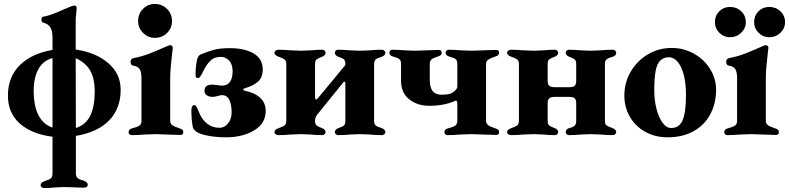

<svg xmlns="http://www.w3.org/2000/svg" viewBox="-20 -679 3982 969"><path d="M185 255Q185 242 208 234Q211 233 222.5 229Q234 225 239.5 217.5Q245 210 245 196V11Q141 -2 80.5 -55Q20 -108 20 -197Q20 -290 79.5 -349.5Q139 -409 245 -427V-492Q245 -554 200 -564Q189 -566 189 -580Q189 -593 199 -595Q233 -600 301 -631Q336 -646 342 -648Q351 -651 356 -651Q367 -651 367 -638L365 -615L362 -584V-429Q465 -414 527 -360Q589 -306 589 -226Q589 -133 532.5 -73Q476 -13 363 7V194Q363 211 370 218Q377 225 387 228Q397 231 400 232Q423 240 423 253Q423 260 418 264Q413 268 403 268Q379 268 345 266L301 265Q288 265 258 267Q235 270 205 270Q195 270 190 266Q185 262 185 255ZM245 -386Q197 -373 173.5 -329.5Q150 -286 150 -222Q150 -68 245 -35ZM458 -217Q458 -284 434.5 -324Q411 -364 362 -385L363 -33Q413 -49 435.5 -95Q458 -141 458 -217Z M629 -11Q629 -26 646 -31Q674 -38 684 -45.5Q694 -53 694 -68V-284Q694 -318 684 -331.5Q674 -345 651 -348Q645 -349 642 -354.5Q639 -360 639 -367Q639 -374 642.5 -379Q646 -384 651 -385Q697 -394 733 -408Q769 -422 816 -443Q834 -451 838 -451Q845 -451 848.5 -447Q852 -443 852 -437L847 -393Q839 -325 839 -288V-69Q839 -56 849 -48Q859 -40 887 -31Q896 -28 900.5 -24Q905 -20 905 -12Q905 2 890 2Q871 2 825 0Q781 -2 765 -2Q748 -2 708 0Q676 3 645 3Q639 3 634 -1Q629 -5 629 -11ZM677 -572Q677 -609 701.5 -634Q726 -659 761 -659Q798 -659 823 -634Q848 -609 848 -572Q848 -537 823 -512.5Q798 -488 761 -488Q727 -488 702 -513Q677 -538 677 -572Z M953 -38Q946 -73 946 -121Q946 -149 962 -149Q966 -149 971.5 -140Q977 -131 981 -120Q1014 -34 1089 -34Q1113 -34 1131 -56.5Q1149 -79 1149 -112Q1149 -151 1137.5 -175Q1126 -199 1099 -199Q1094 -199 1078.5 -194.5Q1063 -190 1052 -190Q1037 -190 1024.5 -197.5Q1012 -205 1012 -221Q1012 -252 1051 -252Q1057 -252 1071 -250Q1075 -250 1083.5 -248.5Q1092 -247 1101 -247Q1128 -247 1141 -266.5Q1154 -286 1154 -319Q1154 -355 1136 -373.5Q1118 -392 1095 -392Q1067 -392 1049.5 -379Q1032 -366 1013 -334Q1009 -327 1002.5 -313.5Q996 -300 990.5 -292.5Q985 -285 979 -285Q971 -285 969 -289.5Q967 -294 967 -304Q967 -340 974 -376Q976 -385 980.5 -393Q985 -401 992 -404Q1028 -419 1059.5 -427.5Q1091 -436 1140 -436Q1215 -436 1260.5 -409Q1306 -382 1306 -328Q1306 -287 1281 -266Q1256 -245 1214 -233Q1208 -231 1207.5 -227Q1207 -223 1213 -222Q1321 -199 1321 -119Q1321 -57 1263.5 -21.5Q1206 14 1119 14Q1059 14 1009.5 1.5Q960 -11 953 -38Z M1365 -12Q1365 -25 1388 -33Q1407 -39 1416 -46Q1425 -53 1425 -71V-354Q1425 -372 1416 -379Q1407 -386 1388 -392Q1365 -400 1365 -413Q1365 -419 1371.5 -423.5Q1378 -428 1385 -428Q1416 -428 1446 -425Q1484 -423 1500 -423Q1516 -423 1550 -425Q1577 -428 1607 -428Q1613 -428 1618 -423.5Q1623 -419 1623 -413Q1623 -399 1604 -392Q1585 -385 1577.5 -379Q1570 -373 1570 -355V-192Q1570 -177 1575 -177Q1579 -177 1585 -184L1714 -340Q1715 -341 1719 -346Q1723 -351 1723 -355Q1723 -373 1715.5 -379.5Q1708 -386 1689 -392Q1670 -399 1670 -413Q1670 -420 1675 -424Q1680 -428 1686 -428Q1717 -428 1745 -425Q1779 -423 1796 -423Q1812 -423 1848 -425Q1876 -428 1908 -428Q1914 -428 1919.5 -423.5Q1925 -419 1925 -413Q1925 -399 1905 -392Q1885 -386 1876.5 -379.5Q1868 -373 1868 -355V-70Q1868 -52 1876.5 -45.5Q1885 -39 1905 -33Q1925 -26 1925 -12Q1925 -6 1919.5 -1.5Q1914 3 1908 3Q1877 3 1848 0Q1812 -2 1796 -2Q1779 -2 1745 0Q1717 3 1686 3Q1680 3 1675 -1.5Q1670 -6 1670 -12Q1670 -26 1689 -33Q1708 -39 1715.5 -45.5Q1723 -52 1723 -70V-259Q1723 -265 1720 -266.5Q1717 -268 1714 -265L1583 -103Q1570 -88 1570 -70Q1570 -52 1577.5 -46Q1585 -40 1604 -33Q1623 -26 1623 -12Q1623 -6 1618 -1.5Q1613 3 1607 3Q1577 3 1550 0Q1516 -2 1500 -2Q1484 -2 1446 0Q1416 3 1385 3Q1378 3 1371.5 -1.5Q1365 -6 1365 -12Z M2223 -11Q2223 -26 2240 -31Q2268 -38 2278 -45.5Q2288 -53 2288 -68V-156Q2288 -165 2285 -169Q2282 -173 2277 -170Q2222 -145 2146 -145Q2087 -145 2045.5 -177.5Q2004 -210 2004 -272V-357Q2004 -373 1996 -380Q1988 -387 1962 -394Q1945 -399 1945 -414Q1945 -420 1950 -424Q1955 -428 1961 -428Q1991 -428 2021 -425Q2059 -423 2075 -423Q2092 -423 2132 -425Q2174 -427 2194 -427Q2209 -427 2209 -413Q2209 -405 2204.5 -401Q2200 -397 2191 -394Q2164 -386 2156.5 -378Q2149 -370 2149 -356V-275Q2149 -238 2163.5 -219.5Q2178 -201 2209 -201Q2233 -201 2247 -204.5Q2261 -208 2274 -219Q2288 -232 2288 -241V-357Q2288 -373 2280 -380Q2272 -387 2246 -394Q2229 -399 2229 -414Q2229 -420 2234 -424Q2239 -428 2245 -428Q2275 -428 2305 -425Q2343 -423 2359 -423Q2375 -423 2419 -425Q2465 -427 2484 -427Q2499 -427 2499 -413Q2499 -405 2494.5 -401Q2490 -397 2481 -394Q2453 -385 2443 -377Q2433 -369 2433 -356V-69Q2433 -56 2443 -48Q2453 -40 2481 -31Q2490 -28 2494.5 -24Q2499 -20 2499 -12Q2499 2 2484 2Q2465 2 2419 0Q2375 -2 2359 -2Q2342 -2 2302 0Q2270 3 2239 3Q2233 3 2228 -1Q2223 -5 2223 -11Z M2539 -12Q2539 -25 2562 -33Q2581 -39 2590 -46Q2599 -53 2599 -71V-354Q2599 -372 2590 -379Q2581 -386 2562 -392Q2539 -400 2539 -413Q2539 -419 2545.5 -423.5Q2552 -428 2559 -428Q2590 -428 2620 -425Q2658 -423 2674 -423Q2690 -423 2724 -425Q2751 -428 2781 -428Q2787 -428 2792 -423.5Q2797 -419 2797 -413Q2797 -399 2778 -392Q2759 -385 2751.5 -379Q2744 -373 2744 -355V-271Q2744 -252 2753 -245.5Q2762 -239 2778 -239H2854Q2871 -239 2879.5 -245.5Q2888 -252 2888 -271V-355Q2888 -373 2880.5 -379Q2873 -385 2854 -392Q2835 -399 2835 -413Q2835 -420 2840 -424Q2845 -428 2851 -428Q2881 -428 2910 -425Q2944 -423 2961 -423Q2977 -423 3013 -425Q3042 -428 3073 -428Q3079 -428 3084.5 -423.5Q3090 -419 3090 -413Q3090 -397 3070 -392Q3051 -387 3042 -380Q3033 -373 3033 -355V-70Q3033 -52 3041 -46Q3049 -40 3070 -33Q3090 -26 3090 -12Q3090 -6 3084.5 -1.5Q3079 3 3073 3Q3042 3 3013 0Q2977 -2 2961 -2Q2944 -2 2910 0Q2882 3 2851 3Q2845 3 2840 -1.5Q2835 -6 2835 -12Q2835 -28 2854 -33Q2872 -37 2880 -44.5Q2888 -52 2888 -70V-158Q2888 -177 2879.5 -183.5Q2871 -190 2854 -190H2778Q2762 -190 2753 -183.5Q2744 -177 2744 -158V-70Q2744 -52 2751.5 -46Q2759 -40 2778 -33Q2797 -26 2797 -12Q2797 -6 2792 -1.5Q2787 3 2781 3Q2751 3 2724 0Q2690 -2 2674 -2Q2658 -2 2620 0Q2590 3 2559 3Q2552 3 2545.5 -1.5Q2539 -6 2539 -12Z M3131 -197Q3131 -262 3163 -317Q3195 -372 3249.5 -404.5Q3304 -437 3370 -437Q3431 -437 3482.5 -408Q3534 -379 3564 -330.5Q3594 -282 3594 -226Q3594 -159 3566 -104.5Q3538 -50 3482.5 -18Q3427 14 3348 14Q3288 14 3238 -13Q3188 -40 3159.5 -88.5Q3131 -137 3131 -197ZM3420 -62Q3442 -99 3442 -202Q3442 -285 3418 -337.5Q3394 -390 3355 -390Q3329 -390 3312 -373Q3295 -356 3288.5 -319.5Q3282 -283 3282 -222Q3282 -174 3293 -130.5Q3304 -87 3323.5 -60Q3343 -33 3367 -33Q3402 -33 3420 -62Z M3635 -11Q3635 -26 3652 -31Q3680 -38 3690 -45.5Q3700 -53 3700 -68V-284Q3700 -318 3690 -331.5Q3680 -345 3657 -348Q3651 -349 3648 -354.5Q3645 -360 3645 -367Q3645 -374 3648.5 -379Q3652 -384 3657 -385Q3703 -394 3739 -408Q3775 -422 3822 -443Q3840 -451 3844 -451Q3851 -451 3854.5 -447Q3858 -443 3858 -437L3853 -393Q3845 -325 3845 -288V-69Q3845 -56 3855 -48Q3865 -40 3893 -31Q3902 -28 3906.5 -24Q3911 -20 3911 -12Q3911 2 3896 2Q3877 2 3831 0Q3787 -2 3771 -2Q3754 -2 3714 0Q3682 3 3651 3Q3645 3 3640 -1Q3635 -5 3635 -11ZM3588 -567Q3588 -600 3610 -622Q3632 -644 3664 -644Q3698 -644 3721 -622Q3744 -600 3744 -567Q3744 -536 3720.5 -513.5Q3697 -491 3664 -491Q3633 -491 3610.5 -513.5Q3588 -536 3588 -567ZM3786 -567Q3786 -600 3808 -622Q3830 -644 3862 -644Q3896 -644 3919 -622Q3942 -600 3942 -567Q3942 -536 3918.5 -513.5Q3895 -491 3862 -491Q3831 -491 3808.5 -513.5Q3786 -536 3786 -567Z"/></svg>

Font: EB Garamond ExtraBold
Style: Regular
Weight: 800
Designer: Georg Duffner and Octavio Pardo
Foundry: Georg Duffner
Version: Version 1.000